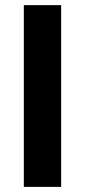

<svg xmlns="http://www.w3.org/2000/svg" viewBox="-20 -731 332 751"><path d="M219.2 -710.9V0H73.2V-710.9Z"/></svg>

Font: Vazirmatn UI
Style: Bold
Weight: 700
Designer: Saber Rastikerdar
Foundry: Saber Rastikerdar
Version: Version 33.003